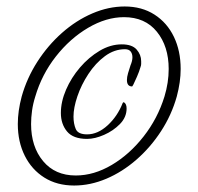

<svg xmlns="http://www.w3.org/2000/svg" viewBox="-20 -567 612 593"><path d="M209 6Q156 6 117 -18.5Q78 -43 56.5 -86Q35 -129 35 -184Q35 -224 47 -269Q63 -326 95.5 -376.5Q128 -427 171.5 -465.5Q215 -504 265 -525.5Q315 -547 365 -547Q418 -547 457 -522Q496 -497 517 -453.5Q538 -410 538 -354Q538 -314 526 -269Q510 -212 477.5 -162Q445 -112 401.5 -74Q358 -36 308.5 -15Q259 6 209 6ZM214 -25Q270 -25 325 -57.5Q380 -90 423.5 -145.5Q467 -201 488 -269Q501 -312 501 -354Q501 -424 464.5 -469Q428 -514 363 -514Q308 -514 252 -481Q196 -448 152.5 -392.5Q109 -337 89 -269Q82 -247 79 -225.5Q76 -204 76 -184Q76 -114 113 -69.5Q150 -25 214 -25ZM249 -138Q206 -138 187 -161Q168 -184 168 -218Q168 -253 184 -290Q200 -327 227 -358.5Q254 -390 287.5 -410Q321 -430 356 -430Q388 -430 402 -414Q416 -398 416 -378Q416 -374 416 -369.5Q416 -365 414 -360Q410 -346 403 -330Q396 -314 392 -306L389 -301L388 -300Q372 -300 372 -320Q372 -329 375.5 -341Q379 -353 383 -365Q389 -379 389 -390Q389 -401 383.5 -408Q378 -415 366 -415Q333 -415 304 -393.5Q275 -372 253 -338.5Q231 -305 219 -269.5Q207 -234 207 -207Q207 -185 214 -168.5Q221 -152 249 -152Q282 -152 312.5 -180Q343 -208 359 -249Q361 -252 363 -251Q371 -246 371 -232Q371 -205 350.5 -184Q330 -163 301.5 -150.5Q273 -138 249 -138Z"/></svg>

Font: Birthstone
Style: Regular
Weight: 400
Designer: Robert E. Leuschke
Foundry: Robert E. Leuschke
Version: Version 1.013; ttfautohint (v1.8.3)